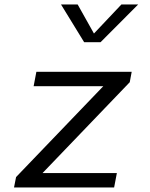

<svg xmlns="http://www.w3.org/2000/svg" viewBox="-20 -822 660 842"><path d="M139.5 -507 127.5 -444H433L50.5 -45.5L41.5 0H480.5L492.5 -63H166.5L549 -461.5L557.5 -507ZM247.5 -802.5H320.5L392 -675L512.5 -802.5H586L421 -637H349Z"/></svg>

Font: Monaspace Neon Light
Style: Italic
Weight: 300
Italic angle: -11°
Designer: Riley Cran & the Lettermatic Team
Foundry: Lettermatic
Version: Version 1.200 (Monaspace Neon)